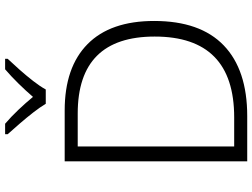

<svg xmlns="http://www.w3.org/2000/svg" viewBox="-138 -915 987 751"><g transform="rotate(-90 355.5 -539.5)"><path d="M649 -430Q649 -250 553.5 -158Q458 -66 277 -66H100V-780H299Q468 -780 558.5 -690.5Q649 -601 649 -430ZM588 -428Q588 -729 287 -729H158V-117H272Q588 -117 588 -428ZM325 -854Q312 -876 291 -903Q270 -930 247 -956.5Q224 -983 206 -1003V-1013H247Q274 -990 301.5 -961Q329 -932 352 -904Q376 -932 404.5 -961Q433 -990 460 -1013H501V-1003Q482 -983 458.5 -956.5Q435 -930 414 -903Q393 -876 381 -854Z"/></g></svg>

Font: Noto Sans Malayalam UI Light
Style: Regular
Weight: 300
Designer: Jelle Bosma - Monotype Design Team
Foundry: Monotype Imaging Inc.
Version: Version 2.104; ttfautohint (v1.8.4.7-5d5b)